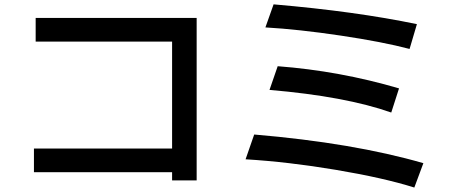

<svg xmlns="http://www.w3.org/2000/svg" viewBox="-20 -798 2040 870"><path d="M133.8 -17.6V-125H759.8V-609.4H141.6V-716.8H871.1V19.5H759.8V-17.6Z M1092.8 -76.2 1131.8 -188.5Q1581.1 -150.4 1898.4 -58.6L1857.4 51.8Q1717.8 7.8 1502.4 -28.3Q1287.1 -64.5 1092.8 -76.2ZM1182.6 -673.8 1219.7 -778.3Q1593.8 -746.1 1869.1 -688.5L1835.9 -576.2Q1713.9 -608.4 1523.9 -636.7Q1334 -665 1182.6 -673.8ZM1201.2 -390.6 1238.3 -498Q1518.6 -476.6 1788.1 -397.5L1752.9 -288.1Q1544.9 -361.3 1201.2 -390.6Z"/></svg>

Font: GenEi M Gothic v2 Medium
Style: Regular
Weight: 500
Version: Version 2.0